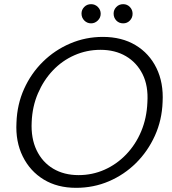

<svg xmlns="http://www.w3.org/2000/svg" viewBox="-20 -889 823 921"><path d="M345 12Q255 12 189.5 -28Q124 -68 89 -139Q54 -210 59 -301Q62 -388 95.5 -462.5Q129 -537 186 -593Q243 -649 317 -680.5Q391 -712 473 -712Q564 -712 630 -672.5Q696 -633 730.5 -562.5Q765 -492 760 -400Q757 -313 723 -238Q689 -163 632.5 -107Q576 -51 502.5 -19.5Q429 12 345 12ZM357 -49Q423 -49 481.5 -75Q540 -101 585.5 -148.5Q631 -196 657.5 -259.5Q684 -323 687 -398Q692 -477 664 -533Q636 -589 584 -619.5Q532 -650 462 -650Q396 -650 337 -624Q278 -598 233.5 -551Q189 -504 162 -441Q135 -378 132 -304Q128 -226 155.5 -168.5Q183 -111 235 -80Q287 -49 357 -49ZM417 -777Q398 -777 384.5 -790.5Q371 -804 371 -824Q371 -842 384 -855.5Q397 -869 417 -869Q436 -869 449.5 -855.5Q463 -842 463 -823Q463 -804 449 -790.5Q435 -777 417 -777ZM571 -777Q551 -777 538 -790.5Q525 -804 525 -824Q525 -842 538 -855.5Q551 -869 571 -869Q590 -869 603 -855.5Q616 -842 616 -823Q616 -804 603 -790.5Q590 -777 571 -777Z"/></svg>

Font: DM Sans 28pt Light
Style: Italic
Weight: 300
Italic angle: -10°
Version: Version 4.004;gftools[0.9.30]